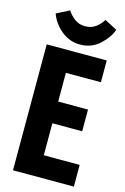

<svg xmlns="http://www.w3.org/2000/svg" viewBox="-137 -985 684 1047"><g transform="rotate(15 205.0 -461.5)"><path d="M47.9 0H391.6V-122.6H189V-303.2H357.4V-425.8H189V-587.9H386.7V-710.9H47.9ZM323.2 -922.4Q307.6 -897 283.2 -878.7Q258.8 -860.4 223.1 -860.4Q189 -860.4 163.8 -879.6Q138.7 -898.9 123.5 -922.9L51.3 -886.2Q70.3 -833.5 116.7 -795.2Q163.1 -756.8 222.7 -756.8Q287.6 -756.8 333.3 -799.1Q378.9 -841.3 393.6 -885.7Z"/></g></svg>

Font: Roboto Flex
Style: wght 700 wdth 25 opsz 34 GRAD 0.00 slnt 0.00 XTRA 468 XOPQ 96 YOPQ 79 YTLC 514 YTUC 712 YTAS 750 YTDE -203.00 YTFI 738
Weight: 700
Width: 1
Designer: Berlow after Robertson
Foundry: Google
Version: Version 3.100